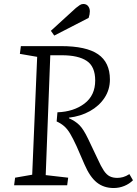

<svg xmlns="http://www.w3.org/2000/svg" viewBox="-20 -932 689 966"><path d="M269 -367Q351 -370 405 -411Q459 -452 459 -527Q459 -597 416.5 -625.5Q374 -654 291 -654H233L210 -51L323 -38L318 0H51L56 -38L142 -53L167 -646L80 -661L85 -700H287Q414 -700 473.5 -659Q533 -618 533 -532Q533 -481 506 -440Q479 -399 432.5 -373Q386 -347 327 -340V-337Q359 -323 379.5 -302.5Q400 -282 423 -234L471 -133Q488 -95 502 -74Q516 -53 532 -45Q548 -37 570 -37Q584 -37 599 -41Q614 -45 631 -56L649 -25Q631 -7 605.5 3.5Q580 14 552 14Q502 14 467 -14Q432 -42 405 -105L365 -197Q347 -236 333 -259.5Q319 -283 303 -297Q287 -311 265 -321ZM362 -892Q373 -901 381.5 -906.5Q390 -912 399 -912Q415 -912 423.5 -901Q432 -890 432 -875Q432 -860 426 -842L253 -753L236 -777Z"/></svg>

Font: Literata 12pt Light
Style: Italic
Weight: 300
Italic angle: -2°
Designer: Latin by Veronika Burian and Jose Scaglione. Greek by Irene Vlachou. Cyrillic by Vera Evstafieva
Foundry: TypeTogether
Version: Version 3.002